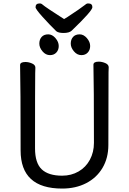

<svg xmlns="http://www.w3.org/2000/svg" viewBox="-20 -1074 750 1118"><path d="M342 24Q100 24 100 -198Q100 -575 97 -695Q97 -713 128 -713Q147 -713 166.5 -704.5Q186 -696 186 -680Q186 -662 185 -649Q184 -584 184 -210Q184 -125 223 -88Q262 -51 342 -51Q395 -51 437.5 -75.5Q480 -100 503.5 -144Q527 -188 527 -242Q527 -580 524 -697Q524 -715 555 -715Q574 -715 593.5 -706.5Q613 -698 613 -682Q613 -666 612 -654Q611 -594 611 -230Q611 -154 577 -96.5Q543 -39 482 -7.5Q421 24 342 24ZM454 -753Q429 -753 410.5 -775Q392 -797 392 -820Q392 -844 405.5 -859Q419 -874 444 -874Q467 -874 486 -852Q505 -830 505 -806Q505 -783 491 -768Q477 -753 454 -753ZM271 -753Q246 -753 227.5 -775Q209 -797 209 -820Q209 -844 222.5 -859Q236 -874 261 -874Q284 -874 303 -852Q322 -830 322 -806Q322 -783 308 -768Q294 -753 271 -753ZM350 -882Q321 -882 308 -892Q269 -930 228 -975.5Q187 -1021 187 -1032Q187 -1054 211 -1054Q221 -1054 228 -1047Q245 -1032 353 -963Q370 -974 373 -975Q445 -1022 477 -1047Q484 -1054 494 -1054Q518 -1054 518 -1032Q518 -1011 398 -896Q384 -882 350 -882Z"/></svg>

Font: LXGW WenKai Lite
Style: Bold
Weight: 700
Designer: LXGW / Fontworks Inc.
Foundry: LXGW / Fontworks Inc.
Version: Version 1.330;April 28, 2024